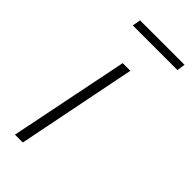

<svg xmlns="http://www.w3.org/2000/svg" viewBox="-210 -684 727 727"><g transform="rotate(45 153.5 -320.5)"><path d="M40 0 137 -480H178L82 0ZM63 -608 69 -641H307L302 -608Z"/></g></svg>

Font: Source Sans 3 ExtraLight Light
Style: Italic
Weight: 300
Italic angle: -11°
Version: Version 3.052;hotconv 1.1.0;makeotfexe 2.6.0